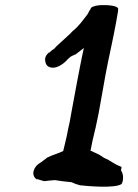

<svg xmlns="http://www.w3.org/2000/svg" viewBox="-20 -716 534 744"><path d="M156 -476C159 -455 181 -450 199 -456C217 -462 232 -474 243 -487L253 -496C259 -499 266 -503 274 -506C284 -514 293 -521 305 -530C295 -486 286 -436 277 -390C271 -358 263 -314 257 -282L250 -243C248 -233 245 -222 243 -211C239 -186 231 -158 225 -131C211 -123 186 -117 162 -105L160 -103C152 -97 147 -93 140 -88C139 -86 110 -75 109 -43C110 -35 113 -27 122 -21L124 -22C133 -20 141 -16 152 -14C165 -16 179 -17 193 -18C212 -15 233 -12 257 -10C265 -6 278 -1 290 2C317 5 426 15 451 -3C454 -7 455 -13 456 -16C459 -36 455 -45 449 -56L451 -69L442 -73C429 -78 416 -87 402 -95L401 -96C394 -100 384 -103 379 -107C365 -118 348 -124 329 -133H331L339 -173C347 -206 355 -239 362 -276L369 -315C375 -348 383 -393 389 -427C401 -492 418 -563 430 -630L437 -670C438 -677 438 -680 438 -681C437 -696 390 -697 370 -696C356 -695 341 -693 332 -685L331 -681C325 -673 323 -667 320 -662C302 -638 285 -615 265 -598V-599C248 -580 221 -558 199 -537L190 -527C181 -522 175 -516 171 -512L170 -513C166 -509 150 -497 156 -476Z"/></svg>

Font: Scribbler
Style: BlkIta
Weight: 900
Designer: Mew Too
Foundry: Cannot Into Space Fonts
Version: Version 1.001